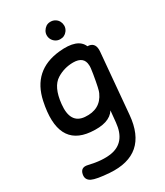

<svg xmlns="http://www.w3.org/2000/svg" viewBox="-235 -792 1002 1164"><g transform="rotate(-30 265.5 -210.0)"><path d="M320.3 -697.3Q321.3 -697.3 322.3 -697.3Q338.9 -697.3 353 -689Q368.2 -680.2 376 -664.6Q382.8 -651.4 382.8 -636.2Q382.8 -633.8 382.8 -631.3Q381.3 -613.8 370.6 -599.6Q360.8 -586.9 349.1 -581.5Q336.9 -575.2 321.8 -575.7Q320.3 -575.7 318.8 -575.7Q303.7 -576.2 291 -584Q277.8 -591.8 269.5 -605.5Q261.2 -619.6 261.2 -636.2Q261.2 -651.9 269 -665.5Q277.3 -679.7 290 -688.5Q303.7 -697.3 320.3 -697.3ZM387.7 -293Q395.5 -338.4 393.6 -352.1Q391.1 -414.1 317.4 -414.6Q254.4 -414.6 201.7 -381.8Q142.6 -345.2 130.9 -231Q117.2 -101.1 214.4 -92.8Q320.8 -84 361.3 -173.8Q370.6 -190.4 387.7 -293ZM453.1 -455.6Q497.6 -447.8 492.2 -389.2L455.1 31.7Q432.1 294.4 174.8 275.9Q86.4 269.5 55.7 254.9Q21 238.3 29.3 200.2Q38.6 157.7 84.5 168.9Q175.8 190.9 239.7 180.2Q347.7 161.6 360.4 30.8L368.2 -49.8Q326.7 16.1 198.7 3.9Q-17.1 -16.6 43.5 -302.7Q84 -494.1 278.8 -514.2Q412.1 -527.8 441.9 -456.5Q446.8 -456.5 453.1 -455.6Z"/></g></svg>

Font: Comic Relief
Style: Regular
Weight: 400
Designer: Jeff Davis
Foundry: Loudifier
Version: Version 1.0